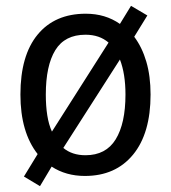

<svg xmlns="http://www.w3.org/2000/svg" viewBox="-20 -593 586 658"><path d="M496 -269Q496 -136 436 -63Q376 10 271 10Q206 10 157 -22L117 45L62 12L109 -65Q50 -140 50 -269Q50 -403 109 -474.5Q168 -546 274 -546Q341 -546 391 -511L429 -573L485 -540L440 -467Q467 -431 481.5 -381.5Q496 -332 496 -269ZM137 -269Q137 -230 142 -198Q147 -166 158 -142L352 -447Q321 -474 273 -474Q202 -474 169.5 -421Q137 -368 137 -269ZM410 -269Q410 -340 391 -389L197 -86Q227 -61 273 -61Q343 -61 376.5 -115.5Q410 -170 410 -269Z"/></svg>

Font: Noto Sans Hebrew SemiCondensed
Style: Regular
Weight: 400
Width: 4
Designer: Monotype Design Team
Foundry: Monotype Imaging Inc.
Version: Version 2.004; ttfautohint (v1.8.4.7-5d5b)